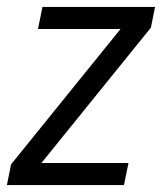

<svg xmlns="http://www.w3.org/2000/svg" viewBox="-27 -536 469 556"><path d="M-7 0 5 -60 322 -452H83L96 -516H422L410 -456L93 -64H345L332 0Z"/></svg>

Font: IBM Plex Sans Condensed
Style: Italic
Weight: 400
Width: 3
Italic angle: -11°
Designer: Mike Abbink, Paul van der Laan, Pieter van Rosmalen
Foundry: Bold Monday
Version: Version 1.3